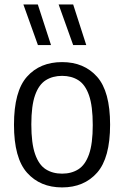

<svg xmlns="http://www.w3.org/2000/svg" viewBox="-20 -828 554 858"><path d="M257.5 9.5Q159.5 9.5 101 -56Q42.5 -121.5 42.5 -270.5Q42.5 -420 100.5 -485.2Q158.5 -550.5 257.5 -550.5Q355.5 -550.5 413.8 -485Q472 -419.5 472 -271Q472 -122 413.8 -56.2Q355.5 9.5 257.5 9.5ZM257.5 -52Q299.5 -52 330.2 -71.5Q361 -91 377.8 -138.5Q394.5 -186 394.5 -269Q394.5 -354 377.8 -402Q361 -450 330.2 -469.5Q299.5 -489 257.5 -489Q215.5 -489 184.5 -469.5Q153.5 -450 136.8 -402.8Q120 -355.5 120 -272Q120 -187.5 136.8 -139.5Q153.5 -91.5 184.2 -71.8Q215 -52 257.5 -52ZM307 -626.5 242 -808H307L365.5 -626.5ZM149.5 -626.5 84.5 -808H149L208 -626.5Z"/></svg>

Font: Encode Sans Semi Condensed
Style: Regular
Weight: 400
Width: 4
Designer: Multiple Designers
Foundry: Impallari Type
Version: Version 3.000; ttfautohint (v1.8.3) -l 8 -r 50 -G 200 -x 14 